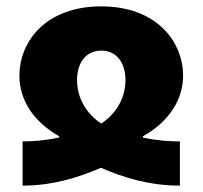

<svg xmlns="http://www.w3.org/2000/svg" viewBox="-20 -583 636 603"><path d="M51 0C146 0 227 -26 297 -56C366 -26 448 0 545 0V-139C513 -139 475 -141 429 -151V-155C516 -204 555 -275 555 -345C555 -453 471 -563 298 -563C124 -563 41 -453 41 -345C41 -275 79 -204 166 -155V-151C117 -141 82 -139 51 -139ZM298 -195C251 -226 222 -275 222 -332C222 -382 247 -424 298 -424C349 -424 374 -382 374 -332C374 -275 345 -226 298 -195Z"/></svg>

Font: Noto Sans Georgian SemiCondensed Black
Style: Regular
Weight: 900
Width: 4
Designer: Monotype Design Team, Akaki Razmadze
Foundry: Google LLC
Version: Version 2.005